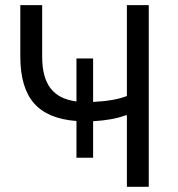

<svg xmlns="http://www.w3.org/2000/svg" viewBox="-20 -718 685 738"><path d="M467.8 -274.9V0H551.8V-698.2H467.8V-349.1Q422.9 -330.6 337.9 -326.2V-493.2H273.9V-328.1Q207 -336.4 174.6 -378.2Q142.1 -419.9 142.1 -500V-698.2H58.1V-500Q58.1 -381.8 110.4 -321.5Q162.6 -261.2 273.9 -252.9V-111.8H337.9V-252Q414.1 -256.3 462.9 -274.9Z"/></svg>

Font: Plexus Sans
Style: Regular
Weight: 400
Version: Version 2.001;PS 002.001;hotconv 1.0.70;makeotf.lib2.5.58329